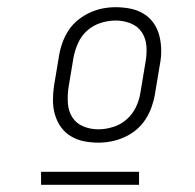

<svg xmlns="http://www.w3.org/2000/svg" viewBox="-20 -713 540 533"><path d="M253 -317Q232 -317 212.5 -321Q193 -325 176.5 -335Q160 -345 149 -360.5Q138 -376 132.5 -395Q127 -414 127 -434.5Q127 -455 130 -475L144 -559Q147 -577 153.5 -595Q160 -613 170.5 -629Q181 -645 196.5 -657.5Q212 -670 229.5 -678Q247 -686 265 -689.5Q283 -693 301 -693Q322 -693 342 -689Q362 -685 378.5 -675Q395 -665 406 -649.5Q417 -634 422 -615Q427 -596 427.5 -575.5Q428 -555 424 -535L410 -451Q407 -433 400.5 -415Q394 -397 383.5 -381Q373 -365 358 -352.5Q343 -340 325 -332Q307 -324 289 -320.5Q271 -317 253 -317ZM253 -354Q273 -354 294 -360.5Q315 -367 331.5 -381.5Q348 -396 357.5 -416Q367 -436 370 -457L384 -541Q388 -563 386.5 -584.5Q385 -606 374 -623Q363 -640 343 -648Q323 -656 301 -656Q281 -656 260 -649.5Q239 -643 222.5 -628.5Q206 -614 197 -594Q188 -574 184 -553L170 -469Q167 -447 168.5 -425.5Q170 -404 181 -387Q192 -370 211.5 -362Q231 -354 253 -354ZM366 -200H94V-236H366Z"/></svg>

Font: Iosevka Curly Slab Extralight
Style: Italic
Weight: 200
Italic angle: -9°
Monospace: yes
Designer: Belleve Invis
Foundry: Belleve Invis
Version: Version 22.1.2; ttfautohint (v1.8.4)